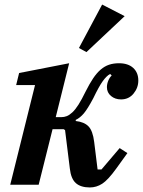

<svg xmlns="http://www.w3.org/2000/svg" viewBox="-20 -812 628 844"><path d="M375 12Q335 12 313.5 -7Q292 -26 287 -71L266 -240L260 -244H211L150 0H25L134 -438H51L64 -491L284 -534L225 -297H249Q262 -297 273.5 -301.5Q285 -306 298 -318Q311 -330 325 -352Q339 -374 356 -409Q373 -443 389 -467Q405 -491 422.5 -506Q440 -521 459.5 -527.5Q479 -534 503 -534Q543 -534 565.5 -513.5Q588 -493 588 -458Q588 -426 567 -400.5Q546 -375 512 -375Q486 -375 468 -390Q450 -405 450 -429Q450 -443 456 -457.5Q462 -472 471 -480L464 -487Q448 -478 431.5 -455Q415 -432 390 -380Q365 -333 348.5 -313.5Q332 -294 313 -285V-280Q350 -276 369 -256.5Q388 -237 394 -188L409 -67H426L506 -161L540 -139L491 -71Q455 -21 429.5 -4.5Q404 12 375 12ZM327 -601 429 -792 528 -741 360 -583Z"/></svg>

Font: IBM Plex Serif SmBld
Style: Italic
Weight: 600
Italic angle: -14°
Designer: Mike Abbink, Paul van der Laan, Pieter van Rosmalen
Foundry: Bold Monday
Version: Version 3.001